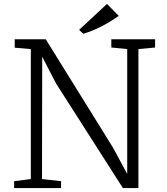

<svg xmlns="http://www.w3.org/2000/svg" viewBox="-20 -958 850 978"><path d="M52 0ZM770 -716 685 -708V0H606L266 -532L195 -669L194 -46L291 -35V0H52V-35L137 -46V-708L55 -715V-758H213L555 -207L628 -72V-708L547 -716V-758H770ZM525 -938 585 -877Q490 -811 404 -786L383 -806Z"/></svg>

Font: Martel Light
Style: Regular
Weight: 300
Designer: Dan Reynolds
Foundry: Dan Reynolds
Version: Version 1.001; ttfautohint (v1.1) -l 5 -r 5 -G 72 -x 0 -D la